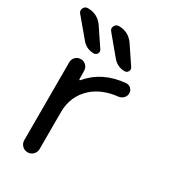

<svg xmlns="http://www.w3.org/2000/svg" viewBox="-187 -870 830 941"><g transform="rotate(30 228.0 -400.0)"><path d="M336.9 -602.5Q295.9 -602.5 269.5 -633.8L182.6 -738.3Q171.9 -751 179.2 -765.6Q186.5 -780.3 203.1 -780.3Q257.8 -780.3 289.1 -734.4L354.5 -636.7Q362.3 -626 356 -614.3Q349.6 -602.5 336.9 -602.5ZM162.1 -602.5Q120.1 -602.5 93.8 -634.8L7.8 -737.3Q1 -745.1 1 -753.9Q1 -759.8 3.9 -765.6Q10.7 -780.3 27.3 -780.3Q83 -780.3 114.3 -734.4L179.7 -636.7Q187.5 -626 181.2 -614.3Q174.8 -602.5 162.1 -602.5ZM80.1 -504.9Q80.1 -522.5 92.3 -534.7Q104.5 -546.9 122.1 -546.9Q139.6 -546.9 151.9 -534.7Q164.1 -522.5 164.1 -504.9L165 -458Q165 -455.1 167.5 -454.6Q169.9 -454.1 170.9 -456.1Q246.1 -544.9 373 -555.7Q375 -555.7 376 -555.7Q389.6 -555.7 399.4 -546.9Q411.1 -535.2 411.1 -519.5Q411.1 -503.9 399.9 -492.7Q388.7 -481.4 373 -479.5Q287.1 -470.7 232.4 -422.9Q167 -364.3 167 -272.5V-64.5Q167 -45.9 154.3 -33.2Q141.6 -20.5 123.5 -20.5Q105.5 -20.5 92.8 -33.2Q80.1 -45.9 80.1 -64.5Z"/></g></svg>

Font: Gen Jyuu GothicX Regular
Style: Regular
Weight: 400
Designer: [Source Han Sans]
Ryoko NISHIZUKA  (kana & ideographs); Paul D. Hunt (Latin, Greek & Cyrillic); Wenlong ZHANG  (bopomofo
Version: Version 1.002.20150607